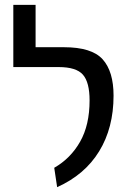

<svg xmlns="http://www.w3.org/2000/svg" viewBox="-20 -759 544 793"><path d="M204 -66Q272 -105 311 -174Q350 -243 350 -344Q350 -419 322.5 -450.5Q295 -482 222 -482H35V-739H127V-564H244Q359 -564 404 -514Q449 -464 449 -364Q449 -231 389.5 -134Q330 -37 216 14Z"/></svg>

Font: FiraGO
Style: Regular
Weight: 400
Designer: bBox Type
Foundry: bBox Type GmbH
Version: Version 1.001;April 20, 2020;FontCreator 12.0.0.2555 64-bit